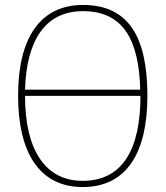

<svg xmlns="http://www.w3.org/2000/svg" viewBox="-20 -745 669 775"><path d="M314 10C493 10 575 -131 575 -358C575 -597 498 -725 315 -725C143 -725 53 -593 53 -359C53 -129 139 10 314 10ZM546 -383H81C87 -583 163 -700 315 -700C478 -700 541 -583 546 -383ZM314 -15C161 -15 81 -142 81 -358H547C547 -142 474 -15 314 -15Z"/></svg>

Font: Noto Serif SemiCondensed Thin
Style: Regular
Weight: 100
Width: 4
Designer: Monotype Design Team
Foundry: Monotype Imaging Inc.
Version: Version 2.015